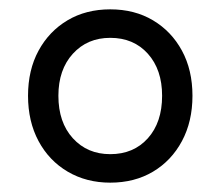

<svg xmlns="http://www.w3.org/2000/svg" viewBox="-20 -731 472 411"><path d="M216 -340Q165 -340 125 -363.5Q85 -387 62.5 -429Q40 -471 40 -526Q40 -581 62.5 -622.5Q85 -664 124.5 -687.5Q164 -711 216 -711Q268 -711 307.5 -687.5Q347 -664 369.5 -622.5Q392 -581 392 -526Q392 -471 369.5 -429Q347 -387 307.5 -363.5Q268 -340 216 -340ZM216 -401Q266 -401 296.5 -435Q327 -469 327 -526Q327 -582 296.5 -616Q266 -650 216 -650Q167 -650 136 -616Q105 -582 105 -526Q105 -469 136 -435Q167 -401 216 -401Z"/></svg>

Font: Fustat
Style: Regular
Weight: 400
Designer: Mohamed Gaber, Khaled Hosny, Laura Garcia Mut
Foundry: Kief Type Foundry, Alif Type Foundry, Hard Type Foundry
Version: Version 1.007